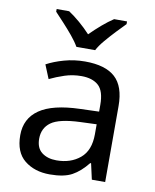

<svg xmlns="http://www.w3.org/2000/svg" viewBox="-86 -832 734 908"><g transform="rotate(10 280.5 -378.0)"><path d="M288 -545Q386 -545 433 -502Q480 -459 480 -365V0H416L399 -76H395Q360 -32 321.5 -11Q283 10 215 10Q142 10 94 -28.5Q46 -67 46 -149Q46 -229 109 -272.5Q172 -316 303 -320L394 -323V-355Q394 -422 365 -448Q336 -474 283 -474Q241 -474 203 -461.5Q165 -449 132 -433L105 -499Q140 -518 188 -531.5Q236 -545 288 -545ZM314 -259Q214 -255 175.5 -227Q137 -199 137 -148Q137 -103 164.5 -82Q192 -61 235 -61Q303 -61 348 -98.5Q393 -136 393 -214V-262ZM235 -606Q222 -629 200 -655.5Q178 -682 154 -708Q130 -734 112 -753V-766H172Q198 -749 226 -725Q254 -701 279 -674Q306 -701 334 -725Q362 -749 388 -766H450V-753Q431 -734 406.5 -708Q382 -682 359.5 -655.5Q337 -629 325 -606Z"/></g></svg>

Font: Noto Sans Buhid
Style: Regular
Weight: 400
Designer: Monotype Design Team
Foundry: Monotype Imaging Inc.
Version: Version 2.001